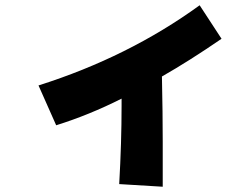

<svg xmlns="http://www.w3.org/2000/svg" viewBox="-20 -683 942 728"><path d="M594 -393Q597 -250 597 -147V25L432 15Q441 -144 441 -282V-309Q318 -247 193 -208L126 -359Q467 -467 737 -663L820 -536Q696 -451 594 -393Z"/></svg>

Font: KN Bobohei
Style: Bold
Weight: 700
Designer: Kingnam Type Foundry
Version: Version 1.710;March 18, 2023